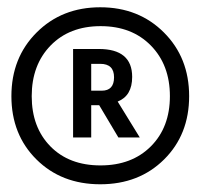

<svg xmlns="http://www.w3.org/2000/svg" viewBox="-20 -878 540 517"><path d="M78.1 -448.7Q10.7 -515.6 10.7 -619.1Q10.7 -722.7 78.6 -790.5Q146.5 -858.4 250 -858.4Q353.5 -858.4 421.4 -790.5Q489.3 -722.7 489.3 -619.1Q489.3 -515.6 421.9 -448.7Q354.5 -381.8 250 -381.8Q145.5 -381.8 78.1 -448.7ZM116.2 -755.4Q65.4 -703.1 65.4 -619.1Q65.4 -535.2 115.7 -483.9Q166 -432.6 250.5 -432.6Q335 -432.6 386.2 -483.9Q437.5 -535.2 437.5 -619.1Q437.5 -703.1 386.2 -755.4Q335 -807.6 251 -807.6Q167 -807.6 116.2 -755.4ZM176.8 -507.8V-746.1H246.1Q335.9 -746.1 335.9 -670.9Q335.9 -620.1 296.9 -604.5L356.4 -507.8H298.8L247.1 -594.7H225.6V-507.8ZM225.6 -633.8H253.9Q287.1 -633.8 287.1 -669.9Q287.1 -706.1 250 -706.1H225.6Z"/></svg>

Font: GenEi M Gothic v2 Regular
Style: Regular
Weight: 400
Version: Version 2.0